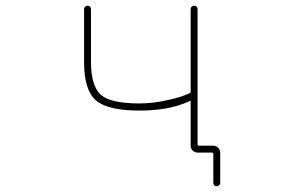

<svg xmlns="http://www.w3.org/2000/svg" viewBox="-20 -564 1040 679"><path d="M734.4 83V-19.5Q734.4 -24.4 729.5 -24.4H678.7Q668.9 -24.4 661.6 -31.2Q654.3 -38.1 654.3 -48.8V-204.1Q654.3 -209 650.4 -207L647.5 -205.1Q577.1 -172.9 473.6 -172.9Q361.3 -172.9 319.3 -209Q277.3 -245.1 277.3 -344.7V-532.2Q277.3 -537.1 281.2 -540.5Q285.2 -543.9 290 -543.9Q294.9 -543.9 298.3 -540.5Q301.8 -537.1 301.8 -532.2V-344.7Q301.8 -259.8 336.9 -228.5Q372.1 -198.2 473.6 -198.2Q521.5 -198.2 572.3 -210Q623 -220.7 650.4 -234.4Q654.3 -236.3 654.3 -241.2V-532.2Q654.3 -537.1 657.7 -540.5Q661.1 -543.9 666.5 -543.9Q671.9 -543.9 675.3 -540.5Q678.7 -537.1 678.7 -532.2V-52.7Q678.7 -48.8 683.6 -48.8H734.4Q744.1 -48.8 751.5 -41.5Q758.8 -34.2 758.8 -24.4V83Q758.8 87.9 754.9 91.3Q751 94.7 746.1 94.7Q741.2 94.7 737.8 91.3Q734.4 87.9 734.4 83Z"/></svg>

Font: Rounded-L Mgen+ 2m thin
Style: Regular
Weight: 100
Designer: [Source Han Sans]
Ryoko NISHIZUKA  (kana & ideographs); Paul D. Hunt (Latin, Greek & Cyrillic); Wenlong ZHANG  (bopomofo
Version: Version 1.059.20150602